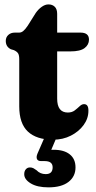

<svg xmlns="http://www.w3.org/2000/svg" viewBox="-20 -606 425 848"><path d="M41.5 -384.5 28 -388.5Q5.5 -399.5 5.5 -425.5Q5.5 -441.5 16.8 -451.8Q28 -462 45.5 -462H64.5Q74 -462 82.5 -468.8Q91 -475.5 102.5 -492.5L138 -549Q150 -566 164.8 -576.2Q179.5 -586.5 194 -586.5Q211.5 -586.5 222 -576Q232.5 -565.5 232.5 -545V-462H335.5Q373 -462 373 -431Q373 -408.5 353.8 -393.8Q334.5 -379 291 -379H232.5V-170.5Q232.5 -109 279.5 -109Q298 -109 310.2 -118.5Q322.5 -128 332.2 -137.2Q342 -146.5 352 -146Q371 -145.5 370.5 -116.5Q370.5 -83 349.5 -54Q328.5 -25 293.2 -7Q258 11 214.5 11Q141.5 11 103.2 -24.8Q65 -60.5 65 -136V-344Q65 -362.5 59.8 -370.5Q54.5 -378.5 41.5 -384.5ZM181 -9H234L206.5 55.5Q211.5 55.5 217 55.5Q263 55.5 288.2 75.8Q313.5 96 313.5 133.5Q313.5 173.5 282.5 197.5Q251.5 221.5 194 221.5Q144.5 221.5 115.8 204Q87 186.5 87 163.5Q87 150 94 141.8Q101 133.5 112.5 133.5Q121 133.5 128 137.2Q135 141 141.5 146Q157.5 163 182 163Q212.5 163 212.5 133Q212.5 105.5 177.5 105.5H162Q147 105.5 143.2 96.2Q139.5 87 145.5 72.5Z"/></svg>

Font: Fraunces 72pt S100
Style: Bold
Weight: 700
Version: Version 1.000; ttfautohint (v1.8.3)